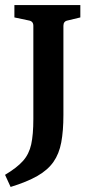

<svg xmlns="http://www.w3.org/2000/svg" viewBox="-24 -592 368 760"><path d="M244 -511Q227 -508 227 -490V-137Q227 -74 218.5 -28.5Q210 17 187.5 49Q165 81 124 104.5Q83 128 18 148L-4 100Q43 72 67 45Q91 18 99.5 -20.5Q108 -59 108 -121V-490Q108 -508 90 -511L33 -523V-572H294V-523Z"/></svg>

Font: Rasa SemiBold
Style: Regular
Weight: 600
Designer: Anna Giedrys (Yrsa+Rasa design), David Brezina (Yrsa art-direction, Rasa art-direction, design)
Foundry: Rosetta Type Foundry
Version: Version 2.004